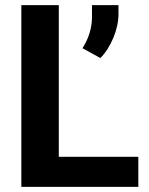

<svg xmlns="http://www.w3.org/2000/svg" viewBox="-20 -731 582 751"><path d="M210 -117.7H521V0H63.5V-710.9H210ZM372.6 -503.9 302.7 -542.5Q338.4 -598.6 339.8 -660.6V-710.9H443.4V-676.3Q443.4 -630.9 423.1 -582.5Q402.8 -534.2 372.6 -503.9Z"/></svg>

Font: SteelSelectRoboto
Style: Roboto-Bold
Weight: 700
Designer: Google
Version: Version 2.137; 2017